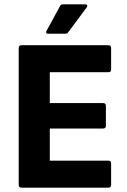

<svg xmlns="http://www.w3.org/2000/svg" viewBox="-20 -863 584 883"><path d="M79 0Q66 0 66 -13V-642Q66 -655 79 -655H478Q491 -655 491 -642V-543Q491 -531 478 -531H209V-389H454Q467 -389 467 -376V-284Q467 -272 454 -272H209V-124H478Q491 -124 491 -112V-13Q491 0 478 0ZM201 -708Q188 -708 194 -721L255 -833Q259 -843 269 -843H373Q379 -843 381 -838.5Q383 -834 378 -828L294 -715Q290 -708 280 -708Z"/></svg>

Font: Sofia Sans ExtraBold
Style: Regular
Weight: 800
Designer: Botio Nikoltchev, Ani Petrova
Foundry: lettersoup
Version: Version 4.101; ttfautohint (v1.8.4.7-5d5b)